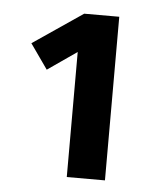

<svg xmlns="http://www.w3.org/2000/svg" viewBox="-39 -776 413 491"><g transform="rotate(5 167.0 -531.0)"><path d="M248 -321H150V-642L75 -590L30 -654L158 -741H248Z"/></g></svg>

Font: Fira Sans Compressed SemiBold
Style: Regular
Weight: 600
Width: 1
Designer: bBox Type GmbH & Carrois Corporate GbR & Edenspiekermann AG
Foundry: bBox Type GmbH & Carrois Corporate GbR & Edenspiekermann AG
Version: Version 4.301